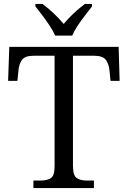

<svg xmlns="http://www.w3.org/2000/svg" viewBox="-20 -951 647 971"><path d="M149 0V-38H187Q219 -38 237.5 -50.5Q256 -63 256 -110V-669H149Q106 -669 91 -648Q76 -627 73 -592L68 -542H21L27 -714H580L585 -542H539L534 -592Q531 -627 515.5 -648Q500 -669 457 -669H349V-113Q349 -64 367.5 -51Q386 -38 418 -38H455V0ZM259 -771Q249 -794 231.5 -820.5Q214 -847 194.5 -873Q175 -899 159 -918V-931H195Q255 -886 302 -830Q348 -885 409 -931H445V-918Q430 -899 410 -873Q390 -847 372.5 -820.5Q355 -794 345 -771Z"/></svg>

Font: Noto Serif Hentaigana
Style: Regular
Weight: 400
Designer: Kazuhiro Yamada
Foundry: nipponia
Version: Version 1.000; ttfautohint (v1.8.4.7-5d5b)